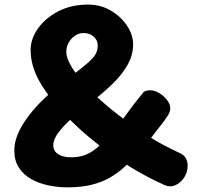

<svg xmlns="http://www.w3.org/2000/svg" viewBox="-20 -795 858 830"><path d="M754.4 -134.6Q777.1 -124.7 784.2 -109.7Q791.2 -94.8 791.2 -79.1Q791.2 -51 776.2 -27.7Q761.1 -4.4 738.1 5.6Q715.1 15.6 691.1 5Q608.8 -32.2 539.4 -75.7Q470 -119.1 414.9 -161.9Q359.9 -204.7 322.3 -239.6Q284.7 -274.6 265.9 -294.2Q228.2 -334 199.6 -370.7Q170.9 -407.3 151.4 -441.7Q131.9 -476.1 122.2 -510.2Q112.4 -544.2 112.4 -578.8Q112.4 -627.1 144.3 -672.1Q176.1 -717 232 -746.1Q287.9 -775.1 360.3 -775.1Q415.8 -775.1 459.9 -748.8Q504 -722.4 529.7 -683.1Q555.4 -643.8 555.4 -603.4Q555.4 -557.1 531.4 -514.5Q507.4 -471.9 465.7 -431.7Q423.9 -391.6 370.2 -349.8Q330.2 -318.6 293.3 -286Q256.4 -253.4 233.4 -223.2Q210.4 -193 210.4 -167.3Q210.4 -142.2 231.2 -128.6Q252 -115 287.7 -115Q318.4 -115 344.5 -123.8Q370.6 -132.7 398.3 -155.1Q426 -177.4 461.4 -218.2Q497.9 -260.8 528.7 -303.9Q559.4 -347.1 597.4 -392.7Q603.4 -400.7 612.4 -402.7Q621.3 -404.7 628.3 -404.7Q648.1 -404.7 668.1 -392.7Q688 -380.8 702 -362.8Q716 -344.8 716 -326.6Q716 -319.6 713.4 -311.4Q710.8 -303.2 704 -293.1Q697.6 -283.1 690.3 -273.3Q683.1 -263.6 674.6 -252.7Q666.1 -241.8 655.1 -227.8Q637.8 -204.7 618.4 -181.1Q599.1 -157.6 577.9 -134Q549.9 -102.9 520.8 -75.9Q491.8 -48.9 457.2 -28.4Q422.7 -8 377.4 3.4Q332.2 14.9 270.9 14.9Q229.6 14.9 188.7 6.3Q147.9 -2.3 114.8 -20.9Q81.8 -39.6 61.9 -69.9Q42 -100.2 42 -143.4Q42 -187.1 63.7 -230.3Q85.3 -273.6 120.8 -315.5Q156.2 -357.4 199.3 -394.8Q242.3 -432.2 283.9 -463.2Q335 -501.4 360.1 -523.6Q385.2 -545.7 393.8 -561.9Q402.4 -578.2 402.4 -598.2Q402.4 -612.8 395.1 -624.7Q387.8 -636.7 373.8 -644.4Q359.8 -652.2 339.4 -652.2Q321.7 -652.2 304.9 -641.2Q288.1 -630.1 277.4 -611.8Q266.7 -593.6 266.7 -571.3Q266.7 -542.2 292.3 -501.1Q318 -460 371.2 -402Q390.1 -382.8 436.3 -343.1Q482.4 -303.4 546.1 -257.6Q580.6 -233.2 614.1 -211.2Q647.7 -189.1 682.7 -170.4Q717.8 -151.8 754.4 -134.6Z"/></svg>

Font: Playpen Sans Hebrew
Style: Regular
Weight: 400
Designer: Tom Grace, Laura Meseguer, Veronika Burian, José Scaglione
Foundry: TypeTogether
Version: Version 2.000